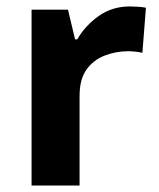

<svg xmlns="http://www.w3.org/2000/svg" viewBox="-20 -576 494 596"><path d="M383 -556Q394 -556 409 -555Q424 -554 433 -552L422 -412Q415 -414 401.5 -415.5Q388 -417 378 -417Q340 -417 305 -403.5Q270 -390 248.5 -360Q227 -330 227 -278V0H78V-546H191L213 -454H220Q244 -496 286 -526Q328 -556 383 -556Z"/></svg>

Font: Noto Sans Javanese
Style: Regular
Weight: 400
Designer: Monotype Design Team
Foundry: Monotype Imaging Inc.
Version: Version 2.004